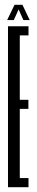

<svg xmlns="http://www.w3.org/2000/svg" viewBox="-20 -785 154 805"><path d="M13.5 0H99.5V-38.5H63V-328.5H99V-366.5H63V-636.5H99.5V-675H13.5ZM10 -701H38L58 -745.5L78 -701H104.5L74 -765H41Z"/></svg>

Font: Anybody UltraCondensed Light
Style: Regular
Weight: 300
Width: 1
Version: Version 1.113;gftools[0.9.25]